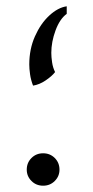

<svg xmlns="http://www.w3.org/2000/svg" viewBox="-20 -577 297 610"><path d="M85 -305Q78 -323 75.5 -341Q73 -359 73 -372Q73 -421 91 -461.5Q109 -502 136.5 -527.5Q164 -553 192 -557V-533Q170 -517 156.5 -480.5Q143 -444 143 -409Q143 -396 145.5 -379Q148 -362 155 -348Q145 -335 125 -321.5Q105 -308 85 -305ZM117 -90Q139 -90 154 -75Q169 -60 169 -38Q169 -17 154 -2Q139 13 117 13Q95 13 80 -2Q65 -17 65 -38Q65 -60 80 -75Q95 -90 117 -90Z"/></svg>

Font: Bona Nova SC
Style: Regular
Weight: 400
Designer: Mateusz Machalski
Foundry: Capitalics
Version: Version 4.001; ttfautohint (v1.8.4.7-5d5b)